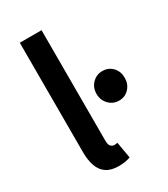

<svg xmlns="http://www.w3.org/2000/svg" viewBox="-179 -788 767 879"><g transform="rotate(-30 204.5 -348.0)"><path d="M185 10Q144 10 119.5 -6.5Q95 -23 84 -54Q73 -85 73 -128V-706H188V-122Q188 -100 196 -92Q204 -84 214 -84Q218 -84 221.5 -84.5Q225 -85 231 -86L246 0Q236 4 220.5 7Q205 10 185 10ZM335 -249Q304 -249 282 -271.5Q260 -294 260 -327Q260 -361 282 -383Q304 -405 335 -405Q367 -405 388 -383Q409 -361 409 -327Q409 -294 388 -271.5Q367 -249 335 -249Z"/></g></svg>

Font: Source Sans 3 SemiBold
Style: Regular
Weight: 600
Designer: Paul D. Hunt
Foundry: Adobe
Version: Version 3.046;hotconv 1.0.118;makeotfexe 2.5.65603